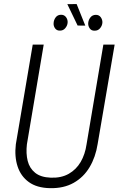

<svg xmlns="http://www.w3.org/2000/svg" viewBox="-20 -935 596 965"><path d="M499.5 -710.9H556.2L470.7 -210.9Q460.4 -145.5 430.4 -95Q400.4 -44.4 350.3 -16.1Q300.3 12.2 231 10.7Q165 9.3 124.8 -20Q84.5 -49.3 68.4 -98.6Q52.2 -147.9 59.6 -210L144.5 -710.9H199.7L115.2 -209.5Q109.9 -163.6 119.1 -126.5Q128.4 -89.4 156.5 -66.7Q184.6 -43.9 234.9 -42Q288.1 -40 325.7 -61.5Q363.3 -83 385.5 -121.1Q407.7 -159.2 415 -209.5ZM365.2 -914.6 408.7 -806.2 370.1 -806.6 318.4 -914.1ZM249.5 -819.8Q250.5 -835.4 260 -847.9Q269.5 -860.4 286.1 -860.8Q302.7 -861.3 312 -848.6Q321.3 -835.9 319.8 -820.3Q318.4 -805.7 308.1 -793.5Q297.9 -781.2 282.2 -781.2Q265.6 -780.3 256.8 -792.5Q248 -804.7 249.5 -819.8ZM423.3 -819.3Q424.8 -835.4 434.6 -847.7Q444.3 -859.9 460.9 -860.4Q477.5 -860.8 486.6 -848.1Q495.6 -835.4 494.6 -820.3Q493.2 -805.2 482.9 -793Q472.7 -780.8 456.5 -780.8Q439.9 -779.8 431.2 -792Q422.4 -804.2 423.3 -819.3Z"/></svg>

Font: Roboto Condensed Light
Style: Italic
Weight: 300
Italic angle: -12°
Designer: Christian Robertson
Foundry: Google
Version: Version 3.0; 2020